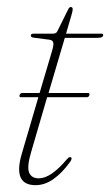

<svg xmlns="http://www.w3.org/2000/svg" viewBox="-20 -521 314 548"><path d="M36 -249.5Q37.5 -255.5 44 -255.5H93L127.5 -372Q133.5 -391.5 132.2 -398.8Q131 -406 122 -407.5L76 -413.5Q68 -414.5 68 -419.5Q68 -425 76.5 -425H131Q140.5 -425 143.5 -431.5L174 -493Q177.5 -501 182 -501Q187.5 -501 187.5 -494.5Q187.5 -490 184 -478L168.5 -425H269Q274.5 -425 274.5 -421Q274.5 -413 259 -413H165L118.5 -255.5H231Q237 -255.5 235 -249.5Q233.5 -243.5 227.5 -243.5H114.5L69 -87.5Q56.5 -45.5 63 -28.8Q69.5 -12 91 -12Q125 -12 170.5 -66Q178 -75 182.5 -72Q187 -69 180.5 -59.5Q158 -28 133 -10.2Q108 7.5 81.5 7.5Q16 7.5 42 -81.5L89.5 -243.5H40.5Q34 -243.5 36 -249.5Z"/></svg>

Font: Fraunces 144pt S050 Thin
Style: Italic
Weight: 100
Italic angle: -16°
Version: Version 1.000; ttfautohint (v1.8.3)